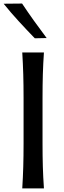

<svg xmlns="http://www.w3.org/2000/svg" viewBox="-32 -1048 358 1068"><path d="M91.8 0Q95.7 -62.5 97.4 -120.8Q99.1 -179.2 99.1 -249.5V-503.9Q99.1 -575.2 97.4 -634Q95.7 -692.9 91.8 -756.3H212.4Q208 -692.9 206.3 -634Q204.6 -575.2 204.6 -503.9V-249.5Q204.6 -179.2 206.3 -120.8Q208 -62.5 212.4 0ZM161.6 -835Q115.7 -882.3 71.8 -930.2Q27.8 -978 -11.7 -1027.3L90.8 -1028.3Q122.6 -980.5 157 -932.4Q191.4 -884.3 227.5 -836.4Z"/></svg>

Font: Pinar-DS2-FD Medium
Style: Regular
Weight: 500
Designer: Amin Abedi
Version: Version 3.000